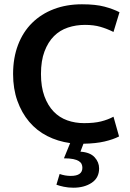

<svg xmlns="http://www.w3.org/2000/svg" viewBox="-20 -660 606 895"><path d="M372 -86Q419 -86 451 -94Q483 -102 509 -116L535 -24Q508 -10 467.5 -0.5Q427 9 369 10L355 47Q400 50 421 73Q442 96 442 125Q442 169 407.5 192Q373 215 322 215Q298 215 277 210.5Q256 206 243 201L258 151Q283 160 310 160Q364 160 364 122Q364 113 360.5 105Q357 97 347.5 91Q338 85 321.5 81.5Q305 78 278 78L307 7Q249 -1 200 -26Q151 -51 116 -92.5Q81 -134 61 -190Q41 -246 41 -315Q41 -390 64 -450.5Q87 -511 129.5 -553Q172 -595 231 -617.5Q290 -640 362 -640Q426 -640 467 -629Q508 -618 537 -603L509 -511Q479 -526 448 -535Q417 -544 376 -544Q334 -544 296.5 -531.5Q259 -519 231.5 -491.5Q204 -464 187.5 -420.5Q171 -377 171 -315Q171 -255 187 -211.5Q203 -168 230 -140Q257 -112 293.5 -99Q330 -86 372 -86Z"/></svg>

Font: Mukta Malar SemiBold
Style: Regular
Weight: 600
Designer: Aadarsh Rajan, Girish Dalvi, Yashodeep Gholap
Foundry: Ek Type
Version: Version 2.538;PS 1.000;hotconv 16.6.51;makeotf.lib2.5.65220;